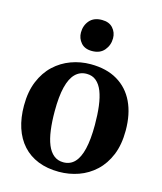

<svg xmlns="http://www.w3.org/2000/svg" viewBox="-117 -868 812 965"><g transform="rotate(15 288.5 -385.0)"><path d="M25.5 -266Q25.5 -338.5 47.8 -392.2Q70 -446 108.2 -481.8Q146.5 -517.5 195 -535.2Q243.5 -553 296.5 -553Q379 -553 436 -519.2Q493 -485.5 522.5 -423.5Q552 -361.5 552 -276Q552 -202.5 529.8 -148.5Q507.5 -94.5 469.2 -59Q431 -23.5 382.2 -6.2Q333.5 11 280.5 11Q219.5 11 172 -8Q124.5 -27 91.8 -63.2Q59 -99.5 42.2 -150.8Q25.5 -202 25.5 -266ZM290 -41Q325 -41 348.2 -65Q371.5 -89 383.2 -138.2Q395 -187.5 395 -263.5Q395 -317 389.5 -360.8Q384 -404.5 371.8 -435.8Q359.5 -467 339.2 -484Q319 -501 289.5 -501Q254.5 -501 230.5 -477.2Q206.5 -453.5 194.2 -404.2Q182 -355 182 -278Q182 -224 187.8 -180.5Q193.5 -137 206.2 -105.8Q219 -74.5 239.8 -57.8Q260.5 -41 290 -41ZM283.5 -618.5Q246.5 -618.5 226.8 -641.2Q207 -664 207 -694.5Q207 -731 229.2 -756.8Q251.5 -782.5 293 -782.5H294Q331 -782.5 350.8 -760.2Q370.5 -738 370.5 -707.5Q370.5 -671.5 348.2 -645Q326 -618.5 284.5 -618.5Z"/></g></svg>

Font: Merriweather 60pt
Style: Bold
Weight: 700
Version: Version 2.100